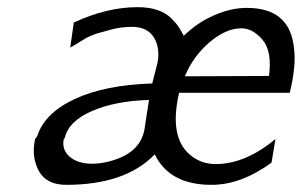

<svg xmlns="http://www.w3.org/2000/svg" viewBox="-20 -508 842 536"><path d="M78 -120Q79 -122 81 -124Q83 -126 84 -128Q104 -192 188.5 -231.5Q273 -271 405 -275L420 -334Q420 -335 420 -337L421 -339Q426 -380 407.5 -406.5Q389 -433 349 -433Q322 -433 296 -427Q274 -421 259.5 -417Q245 -413 233.5 -408Q222 -403 216.5 -399.5Q211 -396 198 -388Q185 -380 176 -375L186 -445Q278 -488 364 -488Q396 -488 419.5 -480Q443 -472 458 -457Q473 -442 479 -432.5Q485 -423 493 -408Q531 -445 578 -465.5Q625 -486 669 -486Q791 -486 801 -371Q807 -324 789 -249H480Q452 -128 508 -78Q539 -50 582 -50Q665 -50 749 -120L738 -54Q653 8 571 8Q554 8 546 7Q449 -1 412 -77Q330 8 165 8Q109 8 88 -31.5Q67 -71 78 -120ZM161 -123 158 -120Q152 -90 174.5 -70.5Q197 -51 237 -51Q274 -51 312.5 -66.5Q351 -82 369 -110Q375 -119 378.5 -129Q382 -139 383.5 -147.5Q385 -156 388.5 -181Q392 -206 396 -229Q300 -226 235.5 -197.5Q171 -169 161 -123ZM496 -295Q535 -295 613.5 -295.5Q692 -296 731 -296Q740 -366 712.5 -397.5Q685 -429 654 -429Q611 -429 565.5 -390.5Q520 -352 496 -295Z"/></svg>

Font: Coval
Style: Light Italic
Weight: 300
Foundry: Context Ltd
Version: Version 001.000